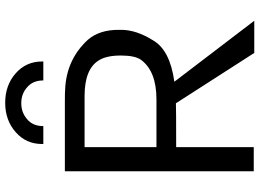

<svg xmlns="http://www.w3.org/2000/svg" viewBox="-150 -845 1000 740"><g transform="rotate(-90 350.0 -475.0)"><path d="M210 -914Q165 -874 165 -813V-808H234Q234 -848 260 -870Q286 -893 322 -893Q359 -893 384 -870Q410 -848 410 -808H483V-813Q483 -874 438 -914Q392 -955 324 -955Q256 -955 210 -914ZM605 -518Q605 -592 567 -636Q491 -719 375 -724Q366 -725 321 -725H60V3H153V-296Q303 -296 322 -297L516 5H640L405 -303Q528 -320 565 -386Q605 -450 605 -508ZM153 -372V-649H350Q455 -649 488 -593Q506 -564 506 -509Q506 -454 489 -431Q445 -372 337 -372Z"/></g></svg>

Font: Sawarabi Gothic
Style: Regular
Weight: 400
Designer: mshio (mshio@users.sourceforge.jp)
Version: Version 20141215